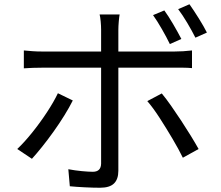

<svg xmlns="http://www.w3.org/2000/svg" viewBox="-20 -839 1040 902"><path d="M752 -790Q771 -764 793.5 -725.5Q816 -687 832 -656L778 -632Q763 -663 741 -701.5Q719 -740 699 -768ZM870 -819Q890 -791 914 -752.5Q938 -714 952 -686L898 -662Q882 -694 860 -731Q838 -768 817 -796ZM322 -367Q306 -335 282.5 -297Q259 -259 231.5 -220.5Q204 -182 177.5 -149Q151 -116 130 -93L61 -139Q94 -170 131 -216Q168 -262 200.5 -311.5Q233 -361 252 -401ZM740 -400Q760 -376 783.5 -342.5Q807 -309 831 -272.5Q855 -236 876.5 -201Q898 -166 913 -139L839 -98Q820 -137 790.5 -187Q761 -237 730 -285Q699 -333 672 -364ZM92 -602Q113 -600 133 -598.5Q153 -597 177 -597H455V-700Q455 -717 453 -738.5Q451 -760 448 -771H542Q540 -761 538 -738.5Q536 -716 536 -699V-597H800Q840 -597 882 -602V-519Q862 -521 840.5 -521Q819 -521 801 -521H536V-514Q536 -489 536 -440.5Q536 -392 536 -331.5Q536 -271 536 -211.5Q536 -152 536 -105Q536 -58 536 -37Q536 3 515.5 23Q495 43 450 43Q419 43 378.5 41Q338 39 308 36L301 -44Q333 -38 365 -35Q397 -32 416 -32Q454 -32 455 -70Q455 -84 455 -118Q455 -152 455 -198.5Q455 -245 455 -294.5Q455 -344 455 -390Q455 -436 455 -469Q455 -502 455 -514V-521H177Q133 -521 92 -518Z"/></svg>

Font: Go Noto Kurrent-Regular
Style: Regular
Weight: 400
Designer: Monotype Design Team
Foundry: Monotype Imaging Inc.
Version: Version 2.012; ttfautohint (v1.8.4.7-5d5b)